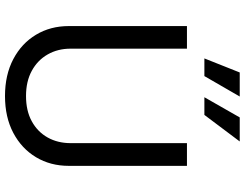

<svg xmlns="http://www.w3.org/2000/svg" viewBox="-127 -855 994 780"><g transform="rotate(90 370.0 -465.0)"><path d="M370.1 11.7Q284.2 11.7 220.2 -22Q156.2 -55.7 121.1 -114.3Q85.9 -172.9 85.9 -247.6V-727.5H177.7V-254.9Q177.7 -202.6 201.2 -161.6Q224.6 -120.6 267.6 -97.2Q310.5 -73.7 370.1 -73.7Q430.2 -73.7 472.9 -97.2Q515.6 -120.6 538.6 -161.6Q561.5 -202.6 561.5 -254.9V-727.5H653.8V-247.6Q653.8 -172.9 618.7 -114.3Q583.5 -55.7 519.8 -22Q456.1 11.7 370.1 11.7ZM289.1 -798.3H217.3L274.4 -941.9H372.1ZM446.8 -798.3H375L457 -941.9H554.7Z"/></g></svg>

Font: Inter 16pt
Style: Regular
Weight: 400
Version: Version 4.001;git-66647c0bb